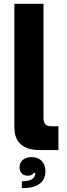

<svg xmlns="http://www.w3.org/2000/svg" viewBox="-20 -783 350 1002"><path d="M186 0Q123 0 89 -29.5Q55 -59 55 -118V-763H207V-167Q207 -124 246 -124H285V0ZM94 163Q153 163 162 133Q166 126 164 119H156Q148 134 125 134Q106 134 94 122.5Q82 111 82 90Q82 66 99 51.5Q116 37 145 37Q179 37 198 57.5Q217 78 217 109Q217 199 94 199Z"/></svg>

Font: Open Sauce One ExtraBold
Style: Regular
Weight: 800
Designer: Alfredo Marco Pradil
Foundry: Creative Sauce Fz LLC
Version: Version 1.477